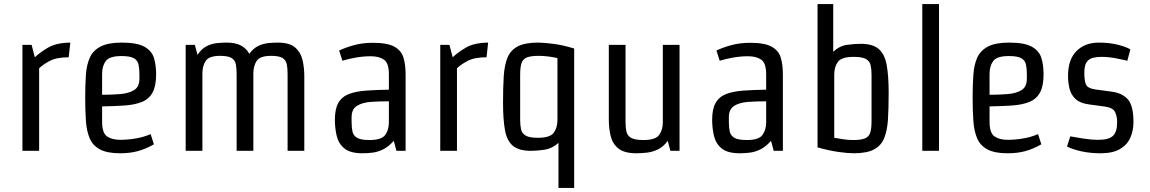

<svg xmlns="http://www.w3.org/2000/svg" viewBox="-20 -740 5641 942"><path d="M172 0H90V-520H135L151 -459Q176 -483 216 -506.5Q256 -530 325 -531L317 -459Q258 -459 224 -441Q190 -423 172 -405Z M577 -531Q653 -531 689 -510.5Q725 -490 735.5 -455Q746 -420 746 -375Q746 -318 728.5 -286Q711 -254 676.5 -240Q642 -226 593 -222.5Q544 -219 481 -218V-143Q481 -87 505.5 -70.5Q530 -54 570 -54Q606 -54 645 -60.5Q684 -67 719 -82L735 -32Q697 -10 658 1Q619 12 569 12Q506 12 470.5 -7Q435 -26 420 -61.5Q405 -97 401.5 -147Q398 -197 398 -260Q398 -323 401.5 -373Q405 -423 421 -458Q437 -493 474 -512Q511 -531 577 -531ZM481 -378V-275Q529 -275 570.5 -278.5Q612 -282 638 -298Q664 -314 664 -353V-376Q664 -404 659.5 -424Q655 -444 636.5 -454.5Q618 -465 576 -465Q517 -465 499 -440.5Q481 -416 481 -378Z M1473 0H1391V-377Q1391 -405 1387 -425Q1383 -445 1366 -455.5Q1349 -466 1310 -466Q1256 -466 1239.5 -441.5Q1223 -417 1223 -379V0H1141V-377Q1141 -405 1137 -425Q1133 -445 1116 -455.5Q1099 -466 1060 -466Q1006 -466 989.5 -441.5Q973 -417 973 -379V0H891V-520H936L949 -471Q969 -501 994 -513.5Q1019 -526 1045 -528.5Q1071 -531 1092 -531Q1137 -531 1163.5 -516Q1190 -501 1203 -476Q1223 -503 1247 -514.5Q1271 -526 1296 -528.5Q1321 -531 1342 -531Q1400 -531 1427.5 -507.5Q1455 -484 1464 -446.5Q1473 -409 1473 -366Z M1925 0 1912 -49Q1886 -20 1859.5 -7Q1833 6 1807 9Q1781 12 1758 12Q1699 12 1670 -11.5Q1641 -35 1632 -73Q1623 -111 1623 -153Q1623 -206 1640.5 -236Q1658 -266 1692.5 -279Q1727 -292 1776 -295.5Q1825 -299 1888 -300V-375Q1888 -431 1863.5 -447.5Q1839 -464 1799 -464Q1763 -464 1725.5 -457.5Q1688 -451 1660 -442L1644 -492Q1675 -507 1717 -518.5Q1759 -530 1809 -530Q1881 -530 1915 -511Q1949 -492 1959.5 -457.5Q1970 -423 1970 -375V0ZM1888 -140V-243Q1841 -243 1799 -240Q1757 -237 1731 -220.5Q1705 -204 1705 -165V-142Q1705 -114 1709.5 -94Q1714 -74 1732.5 -63.5Q1751 -53 1793 -53Q1852 -53 1870 -78Q1888 -103 1888 -140Z M2222 0H2140V-520H2185L2201 -459Q2226 -483 2266 -506.5Q2306 -530 2375 -531L2367 -459Q2308 -459 2274 -441Q2240 -423 2222 -405Z M2797 182H2720V-39Q2689 -11 2652 -5.5Q2615 0 2585 0Q2526 0 2496.5 -24.5Q2467 -49 2457.5 -101.5Q2448 -154 2448 -236Q2448 -311 2451.5 -366.5Q2455 -422 2470.5 -458.5Q2486 -495 2521.5 -513Q2557 -531 2620 -531Q2648 -531 2694.5 -525Q2741 -519 2797 -502ZM2715 -151V-455Q2693 -460 2669.5 -463Q2646 -466 2622 -466Q2583 -466 2563.5 -457.5Q2544 -449 2538 -428.5Q2532 -408 2532 -372V-153Q2532 -125 2536.5 -105Q2541 -85 2559.5 -74.5Q2578 -64 2620 -64Q2679 -64 2697 -89Q2715 -114 2715 -151Z M2967 -520H3049V-142Q3049 -114 3053.5 -94Q3058 -74 3076.5 -63.5Q3095 -53 3137 -53Q3196 -53 3214 -78Q3232 -103 3232 -140V-520H3314V0H3269L3256 -49Q3235 -20 3208 -7Q3181 6 3153 9Q3125 12 3102 12Q3043 12 3014 -11.5Q2985 -35 2976 -73Q2967 -111 2967 -153Z M3776 0 3763 -49Q3737 -20 3710.5 -7Q3684 6 3658 9Q3632 12 3609 12Q3550 12 3521 -11.5Q3492 -35 3483 -73Q3474 -111 3474 -153Q3474 -206 3491.5 -236Q3509 -266 3543.5 -279Q3578 -292 3627 -295.5Q3676 -299 3739 -300V-375Q3739 -431 3714.5 -447.5Q3690 -464 3650 -464Q3614 -464 3576.5 -457.5Q3539 -451 3511 -442L3495 -492Q3526 -507 3568 -518.5Q3610 -530 3660 -530Q3732 -530 3766 -511Q3800 -492 3810.5 -457.5Q3821 -423 3821 -375V0ZM3739 -140V-243Q3692 -243 3650 -240Q3608 -237 3582 -220.5Q3556 -204 3556 -165V-142Q3556 -114 3560.5 -94Q3565 -74 3583.5 -63.5Q3602 -53 3644 -53Q3703 -53 3721 -78Q3739 -103 3739 -140Z M3991 -720H4068V-486Q4099 -515 4136 -520Q4173 -525 4203 -525Q4263 -525 4292 -499Q4321 -473 4330.5 -420Q4340 -367 4340 -284Q4340 -209 4336.5 -153.5Q4333 -98 4317.5 -61Q4302 -24 4266.5 -6Q4231 12 4168 12Q4140 12 4093.5 5.5Q4047 -1 3991 -17ZM4073 -374V-64Q4096 -60 4119 -56.5Q4142 -53 4166 -53Q4206 -53 4225 -61.5Q4244 -70 4250 -90.5Q4256 -111 4256 -147V-372Q4256 -400 4251.5 -420Q4247 -440 4228.5 -450.5Q4210 -461 4168 -461Q4109 -461 4091 -436.5Q4073 -412 4073 -374Z M4505 0V-720H4587V0Z M4931 -531Q5007 -531 5043 -510.5Q5079 -490 5089.5 -455Q5100 -420 5100 -375Q5100 -318 5082.5 -286Q5065 -254 5030.5 -240Q4996 -226 4947 -222.5Q4898 -219 4835 -218V-143Q4835 -87 4859.5 -70.5Q4884 -54 4924 -54Q4960 -54 4999 -60.5Q5038 -67 5073 -82L5089 -32Q5051 -10 5012 1Q4973 12 4923 12Q4860 12 4824.5 -7Q4789 -26 4774 -61.5Q4759 -97 4755.5 -147Q4752 -197 4752 -260Q4752 -323 4755.5 -373Q4759 -423 4775 -458Q4791 -493 4828 -512Q4865 -531 4931 -531ZM4835 -378V-275Q4883 -275 4924.5 -278.5Q4966 -282 4992 -298Q5018 -314 5018 -353V-376Q5018 -404 5013.5 -424Q5009 -444 4990.5 -454.5Q4972 -465 4930 -465Q4871 -465 4853 -440.5Q4835 -416 4835 -378Z M5355 -301 5436 -290Q5487 -283 5514 -252Q5541 -221 5541 -141Q5541 -99 5525.5 -64Q5510 -29 5474.5 -8.5Q5439 12 5380 12Q5330 12 5288 3Q5246 -6 5215 -21L5231 -71Q5259 -66 5296.5 -60Q5334 -54 5370 -54Q5419 -54 5440 -73Q5461 -92 5461 -141Q5461 -167 5451.5 -189Q5442 -211 5402 -217L5321 -228Q5278 -234 5256.5 -254.5Q5235 -275 5227.5 -304.5Q5220 -334 5220 -368Q5220 -448 5261.5 -489.5Q5303 -531 5371 -531Q5418 -531 5458 -522Q5498 -513 5526 -498L5511 -442Q5486 -448 5451.5 -454.5Q5417 -461 5384 -461Q5360 -461 5341 -456Q5322 -451 5311 -434.5Q5300 -418 5300 -383Q5300 -346 5307.5 -326.5Q5315 -307 5355 -301Z"/></svg>

Font: Strait
Style: Regular
Weight: 400
Designer: Eduardo Rodriguez Tunni
Foundry: Eduardo Rodriguez Tunni
Version: Version 1.002; ttfautohint (v1.8.4.7-5d5b);gftools[0.9.23]